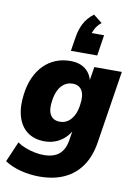

<svg xmlns="http://www.w3.org/2000/svg" viewBox="-105 -868 805 1127"><g transform="rotate(10 297.5 -305.0)"><path d="M210 191Q153 191 98.5 177Q44 163 3 136L55 15Q77 30 104.5 40.5Q132 51 160 56.5Q188 62 213 62Q272 62 305 34.5Q338 7 347 -51L357 -115L361 -114Q346 -84 321.5 -62Q297 -40 267.5 -29Q238 -18 205 -18Q142 -18 101 -49Q60 -80 43.5 -136.5Q27 -193 37 -267Q44 -325 64.5 -370Q85 -415 116 -446Q147 -477 187 -493Q227 -509 274 -509Q327 -509 361.5 -483Q396 -457 406 -411H403L417 -498H581L513 -64Q500 18 461 75Q422 132 359 161.5Q296 191 210 191ZM273 -147Q300 -147 321 -161.5Q342 -176 356 -203.5Q370 -231 374 -269Q382 -322 365 -351Q348 -380 309 -380Q282 -380 260.5 -365.5Q239 -351 225.5 -324Q212 -297 207 -259Q199 -205 216 -176Q233 -147 273 -147ZM265 -568 278 -650Q285 -696 304 -733.5Q323 -771 362 -801L414 -760Q390 -740 378 -717Q366 -694 362 -672L332 -692H441L422 -568Z"/></g></svg>

Font: Nunito Sans 10pt SemiCondensed Black
Style: Italic
Weight: 900
Width: 4
Italic angle: -9°
Designer: Vernon Adams
Foundry: Vernon Adams
Version: Version 3.101;gftools[0.9.27]